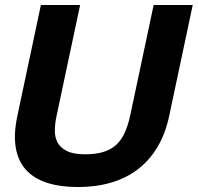

<svg xmlns="http://www.w3.org/2000/svg" viewBox="-20 -734 793 770"><path d="M658.7 -270Q643.6 -197.8 611.3 -144Q579.1 -90.3 532.2 -54.7Q485.4 -19 425 -1.5Q364.7 16.1 293 16.1Q220.7 16.1 167.7 -1.2Q114.7 -18.6 83.3 -54Q51.8 -89.4 43 -143.1Q34.2 -196.8 49.8 -270L144 -713.9H301.3L207 -270Q200.7 -241.2 200 -213.4Q199.2 -185.5 210.2 -163.8Q221.2 -142.1 247.6 -128.7Q273.9 -115.2 321.3 -115.2Q363.3 -115.2 393.6 -124.3Q423.8 -133.3 445.1 -152.3Q466.3 -171.4 479.7 -200.7Q493.2 -230 502 -270L596.2 -713.9H752.9Z"/></svg>

Font: XB Khoramshahr
Style: Bold Italic
Weight: 700
Italic angle: -12°
Designer: Behnam
Foundry: Irmug
Version: Version 8.005 2009